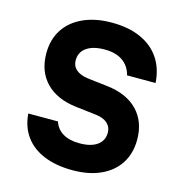

<svg xmlns="http://www.w3.org/2000/svg" viewBox="-120 -926 990 1053"><g transform="rotate(15 375.0 -400.0)"><path d="M240.1 -218.9Q253.4 -177.5 290.4 -155.5Q327.3 -133.6 385.7 -133.6Q449.6 -133.6 484.9 -159.1Q520.3 -184.5 520.3 -229.9Q520.3 -262.3 497.1 -283Q473.9 -303.7 430.5 -308.5L315.1 -322Q203.8 -335.3 142.7 -398.4Q81.7 -461.6 81.7 -563.6Q81.7 -642.5 118.8 -699.5Q155.9 -756.5 224.6 -787.7Q293.3 -819 386.7 -819Q481.4 -819 550.1 -788.5Q618.8 -758 657.9 -700.8Q697.1 -643.6 702.8 -561.1H540.8Q527.8 -612.3 488.6 -639.3Q449.3 -666.4 386.7 -666.4Q320.3 -666.4 283.7 -640.4Q247.1 -614.5 247.1 -568.1Q247.1 -535.7 270.5 -515.5Q293.8 -495.3 337 -489.5L452.3 -476Q563.9 -463 624.8 -399.7Q685.8 -336.4 685.8 -234.4Q685.8 -156.5 649.3 -99.5Q612.8 -42.5 545.3 -11.8Q477.9 19 385.7 19Q292.5 19 224 -9Q155.4 -37 116.4 -90.2Q77.4 -143.4 71.7 -218.9Z"/></g></svg>

Font: Martian Mono SemiExpanded
Style: Regular
Weight: 400
Width: 6
Monospace: yes
Designer: Roman Shamin
Foundry: Evil Martians
Version: Version 1.000